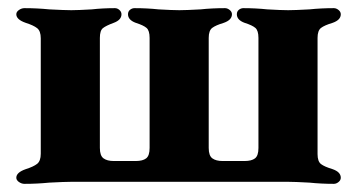

<svg xmlns="http://www.w3.org/2000/svg" viewBox="-20 -448 876 471"><path d="M20 -12Q20 -25 43 -33Q62 -39 71 -46Q80 -53 80 -71V-354Q80 -372 71 -379Q62 -386 43 -392Q20 -400 20 -413Q20 -419 26.5 -423.5Q33 -428 40 -428Q71 -428 101 -425Q139 -423 155 -423Q171 -423 205 -425Q232 -428 262 -428Q268 -428 273 -423.5Q278 -419 278 -413Q278 -399 259 -392Q240 -385 232.5 -379Q225 -373 225 -355V-85Q225 -66 234 -59.5Q243 -53 259 -53H313Q330 -53 338.5 -59.5Q347 -66 347 -85V-355Q347 -373 339.5 -379.5Q332 -386 313 -392Q294 -399 294 -413Q294 -420 299 -424Q304 -428 310 -428Q341 -428 369 -425Q403 -423 420 -423Q436 -423 472 -425Q500 -428 532 -428Q538 -428 543.5 -423.5Q549 -419 549 -413Q549 -399 529 -392Q509 -386 500.5 -379.5Q492 -373 492 -355V-85Q492 -66 501 -59.5Q510 -53 526 -53H580Q597 -53 605.5 -59.5Q614 -66 614 -85V-355Q614 -373 606.5 -379.5Q599 -386 580 -392Q561 -399 561 -413Q561 -420 566 -424Q571 -428 577 -428Q607 -428 636 -425Q670 -423 687 -423Q703 -423 739 -425Q768 -428 799 -428Q805 -428 810.5 -423.5Q816 -419 816 -413Q816 -399 796 -392Q776 -386 767.5 -379.5Q759 -373 759 -355V-70Q759 -52 767.5 -45.5Q776 -39 796 -33Q816 -26 816 -12Q816 -6 810.5 -1.5Q805 3 799 3Q768 3 739 0Q703 -2 687 -2H155Q139 -2 101 0Q71 3 40 3Q33 3 26.5 -1.5Q20 -6 20 -12Z"/></svg>

Font: EB Garamond ExtraBold
Style: Regular
Weight: 800
Designer: Georg Duffner and Octavio Pardo
Foundry: Georg Duffner
Version: Version 1.000